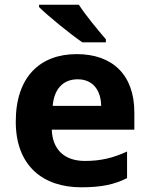

<svg xmlns="http://www.w3.org/2000/svg" viewBox="-20 -786 637 816"><path d="M315 -766H146V-756C184 -718 279 -641 330 -606H430V-619C398 -656 344 -721 315 -766ZM306 -556C151 -556 47 -460 47 -269C47 -80 164 10 325 10C412 10 466 -2 520 -29V-142C461 -115 409 -102 341 -102C251 -102 203 -153 200 -235H551V-308C551 -468 458 -556 306 -556ZM310 -449C376 -449 409 -401 410 -336H204C210 -410 250 -449 310 -449Z"/></svg>

Font: Noto Sans Canadian Aboriginal
Style: Bold
Weight: 700
Designer: Monotype Design Team, Typotheque's Kevin King
Foundry: Monotype Imaging Inc.
Version: Version 2.004